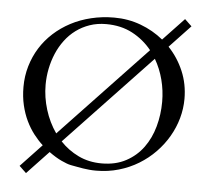

<svg xmlns="http://www.w3.org/2000/svg" viewBox="-54 -789 972 900"><g transform="rotate(5 432.0 -339.0)"><path d="M813.5 -700.2 714.8 -595.7Q759.3 -548.8 784.9 -488.5Q810.5 -428.2 810.5 -358.4Q810.5 -312.5 797.9 -267.1Q785.2 -221.7 761.2 -180.4Q737.3 -139.2 703.1 -104Q668.9 -68.8 626.2 -42.7Q583.5 -16.6 533.2 -2Q482.9 12.7 426.8 12.7Q409.2 12.7 394 11.2Q378.9 9.8 365 7.6Q351.1 5.4 338.1 2.9Q325.2 0.5 311.5 -2L304.7 -3.4Q290 -6.3 262.5 -19Q234.9 -31.7 202.6 -55.2L100.6 52.7L67.9 21.5L167.5 -84Q145 -104.5 124.5 -131.1Q104 -157.7 88.1 -190.7Q72.3 -223.6 63 -263.2Q53.7 -302.7 53.7 -349.1Q53.7 -399.9 67.4 -446.5Q81.1 -493.2 106 -533.2Q130.9 -573.2 166.5 -605.7Q202.1 -638.2 246.1 -661.4Q290 -684.6 341.6 -697Q393.1 -709.5 449.7 -709.5Q515.6 -709.5 574.7 -687.5Q633.8 -665.5 681.6 -626.5L780.8 -731.4ZM156.2 -367.7Q156.2 -309.1 174.1 -251.2Q191.9 -193.4 225.6 -145L629.9 -571.8Q591.8 -619.1 538.1 -647.5Q484.4 -675.8 414.6 -675.8Q373 -675.8 337.6 -663.6Q302.2 -651.4 273.4 -630.1Q244.6 -608.9 222.7 -579.6Q200.7 -550.3 186 -515.9Q171.4 -481.4 163.8 -443.8Q156.2 -406.2 156.2 -367.7ZM707.5 -335.4Q707.5 -389.2 694.3 -439.7Q681.2 -490.2 655.8 -533.7L254.4 -109.9Q291 -70.8 340.1 -47.1Q389.2 -23.4 449.7 -23.4Q515.6 -23.4 564.2 -49.6Q612.8 -75.7 644.5 -119.1Q676.3 -162.6 691.9 -219Q707.5 -275.4 707.5 -335.4Z"/></g></svg>

Font: Kurinto Book Core
Style: Regular
Weight: 400
Designer: Kurinto was developed by Clint Goss from a range of fonts that are compatible with the SIL Open Font License Version 1.1
Foundry: Clinton F. Goss
Version: Version 2.196; July 25, 2020